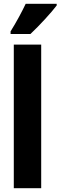

<svg xmlns="http://www.w3.org/2000/svg" viewBox="-20 -996 320 1016"><path d="M280 -967V-976H116C95 -932 69 -883 36 -830V-816H141C189 -861 253 -931 280 -967ZM198 0V-760H53V0Z"/></svg>

Font: Noto Sans Khmer UI ExtraCondensed ExtraBold
Style: Regular
Weight: 800
Width: 2
Designer: Danh Hong and the Monotype Design Team
Foundry: Monotype Imaging Inc.
Version: Version 2.002